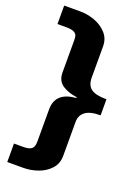

<svg xmlns="http://www.w3.org/2000/svg" viewBox="-168 -811 752 1046"><g transform="rotate(20 208.0 -288.5)"><path d="M110 -742H15V-635H67Q97 -635 111 -627.5Q125 -620 128 -609.5Q131 -599 131 -582V-392Q133 -346 166.5 -324.5Q200 -303 245 -297Q251 -296 251.5 -294Q252 -292 245 -291Q134 -281 131 -187V5Q131 34 117.5 46Q104 58 67 58H15V165H107Q151 165 193 150Q235 135 262.5 104.5Q290 74 290 29V-168Q290 -206 318 -227Q346 -248 406 -248V-341Q343 -341 316.5 -360.5Q290 -380 290 -425V-606Q290 -650 262.5 -680.5Q235 -711 193.5 -726.5Q152 -742 110 -742Z"/></g></svg>

Font: Morrison Black
Style: Regular
Weight: 900
Designer: Pablo Impallari, Rodrigo Fuenzalida (Modified by Dan O. Williams)
Version: Version 0.03;June 6, 2019;FontCreator 11.5.0.2425 64-bit; tt